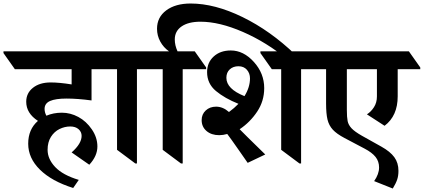

<svg xmlns="http://www.w3.org/2000/svg" viewBox="-89 -913 2402 1088"><path d="M163.6 -295.9Q163.6 -276.4 173.8 -257.3Q213.9 -274.4 261.7 -274.4Q310.1 -274.4 355 -250.2Q399.9 -226.1 431.4 -179.9Q462.9 -133.8 462.9 -83Q462.9 -28.8 417 20.5L316.9 -49.3Q373.5 -99.1 373.5 -143.1Q373.5 -165.5 356.2 -180.9Q338.9 -196.3 309.1 -196.3Q277.8 -196.3 248.3 -181.9Q218.8 -167.5 199.7 -137.5Q180.7 -107.4 180.7 -64Q180.7 -12.2 223.6 33.4Q266.6 79.1 357.4 106.4L325.7 152.3Q203.6 113.8 137.2 48.3Q70.8 -17.1 70.8 -98.6Q70.8 -180.2 126 -228Q59.6 -271 59.6 -336.4Q59.6 -385.3 97.7 -415.5Q135.7 -445.8 197.8 -445.8Q247.6 -445.8 316.9 -434.6V-521H-4.9L-69.3 -612.3V-622.1H496.1L560.5 -530.8V-521H429.7V-343.8Q350.1 -354.5 288.6 -354.5Q226.1 -354.5 194.8 -340.8Q163.6 -327.1 163.6 -295.9Z M819.8 -521H687V13.2H677.7L574.2 -64V-521H496.1L431.6 -612.3V-622.1H755.4L819.8 -530.8Z M833 -64V-521H755.4L690.9 -612.3V-622.1H868.7Q837.4 -644 819.1 -677.7Q800.8 -711.4 800.8 -750Q800.8 -815.4 853 -854.2Q905.3 -893.1 991.2 -893.1Q1127.9 -893.1 1285.4 -816.2Q1442.9 -739.3 1584.5 -603.5L1542.5 -574.2Q1421.4 -673.8 1287.8 -731.9Q1154.3 -790 1046.9 -790Q979 -790 940.2 -763.4Q901.4 -736.8 901.4 -689.5Q901.4 -656.2 917 -622.1H1014.6L1079.1 -530.8V-521H946.3V13.2H936.5Z M1414.1 -37.6 1314.5 9.8 1266.1 -59.6Q1214.4 -133.8 1198.7 -153.8Q1175.3 -147 1153.3 -147Q1108.9 -147 1081.3 -170.7Q1053.7 -194.3 1053.7 -232.4Q1053.7 -265.6 1076.9 -287.1Q1100.1 -308.6 1135.7 -308.6Q1174.3 -308.6 1208.5 -278.3Q1238.8 -300.3 1262.2 -324.7Q1185.1 -355.5 1134.8 -397.2Q1084.5 -439 1084.5 -504.4Q1084.5 -558.6 1121.8 -592.8Q1159.2 -627 1218.8 -627Q1291 -627 1349.6 -562Q1408.2 -497.1 1408.2 -413.6Q1408.2 -340.3 1368.2 -280.3Q1328.1 -220.2 1269 -180.7Q1290.5 -158.2 1414.1 -37.6ZM1750 -521H1617.2V13.2H1607.9L1504.4 -64V-521H1451.2L1386.7 -612.3V-622.1H1685.5L1750 -530.8ZM1296.4 -368.2Q1327.6 -418.5 1327.6 -468.8Q1327.6 -497.6 1310.1 -517.6Q1292.5 -537.6 1262.2 -537.6Q1232.4 -537.6 1213.1 -520Q1193.8 -502.4 1193.8 -472.2Q1193.8 -409.2 1296.4 -368.2Z M2046.9 -366.7V-521H1876.5V-291Q1876.5 -248.5 1880.9 -226.8Q1885.3 -205.1 1903.1 -186Q1920.9 -167 1961.4 -144L2072.3 -82Q2122.1 -54.2 2145.5 -22.2Q2168.9 9.8 2168.9 55.2Q2168.9 83 2161.6 104.7Q2154.3 126.5 2136.7 155.3L2031.2 113.3Q2059.1 73.2 2059.1 36.1Q2059.1 1.5 2039.1 -23.7Q2019 -48.8 1977.1 -70.8L1863.3 -130.9Q1818.8 -154.3 1796.9 -178.2Q1774.9 -202.1 1766.8 -235.6Q1758.8 -269 1758.8 -326.2V-521H1685.5L1621.1 -612.3V-622.1H2228L2292.5 -530.8V-521H2164.6V-367.2Q2164.6 -256.3 2090.3 -200.2L1990.2 -265.1Q2013.2 -279.3 2030 -305.4Q2046.9 -331.5 2046.9 -366.7Z"/></svg>

Font: Noto Serif Devanagari
Style: Bold
Weight: 700
Designer: Monotype Design Team
Foundry: Monotype Imaging Inc.
Version: Version 1.01